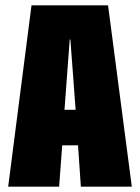

<svg xmlns="http://www.w3.org/2000/svg" viewBox="-20 -696 522 716"><path d="M10.5 0H200.5L212 -154H271L281.5 0H471.5L383 -676H97.5ZM220.5 -286.5 240 -548.5H242.5L262 -286.5Z"/></svg>

Font: Anybody ExtraCondensed Black
Style: Regular
Weight: 900
Width: 2
Version: Version 1.113;gftools[0.9.25]